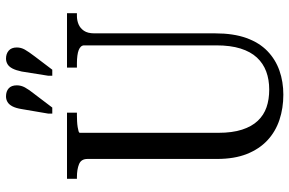

<svg xmlns="http://www.w3.org/2000/svg" viewBox="-182 -771 963 639"><g transform="rotate(-90 299.5 -451.5)"><path d="M177 -206Q177 -160 187.5 -127.5Q198 -95 217 -75Q236 -55 262 -46Q288 -37 321 -37Q354 -37 381 -47Q408 -57 427.5 -78Q447 -99 457.5 -132.5Q468 -166 468 -213V-653Q468 -659 464 -663.5Q460 -668 452.5 -671Q445 -674 433.5 -675.5Q422 -677 409 -677H394V-710H575V-677H566Q551 -677 538 -671.5Q525 -666 516.5 -653.5Q508 -641 508 -619V-217Q508 -156 492.5 -113Q477 -70 449 -43Q421 -16 384 -3Q347 10 304 10Q259 10 220 -3Q181 -16 152 -43Q123 -70 106.5 -111.5Q90 -153 90 -211V-642Q90 -663 72.5 -670Q55 -677 30 -677H24V-710H244V-677H236Q227 -677 216 -676.5Q205 -676 196 -674.5Q187 -673 182 -671.5Q177 -670 177 -667ZM256 -861Q259 -880 265 -891.5Q271 -903 279.5 -908Q288 -913 298 -913Q315 -913 325 -904Q335 -895 335 -877Q335 -863 328 -850Q321 -837 305 -817L261 -759H241V-773ZM381 -861Q385 -880 391 -891.5Q397 -903 405.5 -908Q414 -913 424 -913Q440 -913 450.5 -904Q461 -895 461 -877Q461 -863 454 -850.5Q447 -838 431 -817L387 -759H367V-773Z"/></g></svg>

Font: Roboto Serif 120pt ExtraCondensed
Style: Regular
Weight: 400
Width: 2
Designer: Greg Gazdowicz
Foundry: Commercial Type
Version: Version 1.008